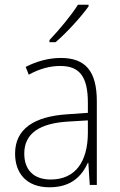

<svg xmlns="http://www.w3.org/2000/svg" viewBox="-20 -785 508 815"><path d="M356 -758V-765H311C282 -719 232 -659 190 -615V-606H216C263 -646 324 -713 356 -758ZM238 -539C185 -539 134 -524 89 -501L102 -468C150 -494 193 -505 236 -505C316 -505 353 -462 353 -349V-306L267 -300C125 -291 44 -238 44 -133C44 -49 93 10 190 10C282 10 327 -37 353 -94H355L361 0H391V-355C391 -484 342 -539 238 -539ZM270 -269 353 -274V-219C352 -101 302 -23 195 -23C124 -23 83 -63 83 -133C83 -220 150 -262 270 -269Z"/></svg>

Font: Noto Sans Myanmar UI SemiCondensed ExtraLight
Style: Regular
Weight: 200
Width: 4
Designer: Monotype Design Team
Foundry: Monotype Imaging Inc.
Version: Version 2.103